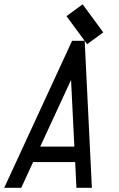

<svg xmlns="http://www.w3.org/2000/svg" viewBox="-20 -889 565 909"><path d="M468.8 -735.8 392.6 -679.7 294.9 -812.5 371.1 -868.7ZM170.4 -194.8H332L316.4 -510.7ZM80.6 0H0L321.3 -695.8H380.9L415 0H341.8L335.9 -121.6H136.7Z"/></svg>

Font: Anka/Coder Condensed
Style: Italic
Weight: 400
Width: 4
Italic angle: -12°
Monospace: yes
Version: Version 001.100